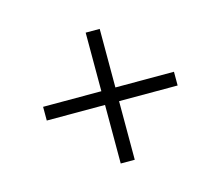

<svg xmlns="http://www.w3.org/2000/svg" viewBox="-70 -662 700 608"><g transform="rotate(-15 279.5 -357.5)"><path d="M256 -335H65V-380H256V-572H302V-380H494V-335H302V-143H256Z"/></g></svg>

Font: Noto Serif Light
Style: Regular
Weight: 300
Designer: Monotype Design Team
Foundry: Monotype Imaging Inc.
Version: Version 1.001